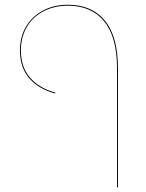

<svg xmlns="http://www.w3.org/2000/svg" viewBox="-20 -589 617 809"><path d="M473 -301Q473 -433 419 -499Q365 -565 266 -565Q209 -565 163.5 -541.5Q118 -518 93 -475Q68 -432 68 -377Q68 -306 107 -261.5Q146 -217 213 -199V-195Q144 -213 104 -258.5Q64 -304 64 -377Q64 -433 89.5 -476.5Q115 -520 161 -544.5Q207 -569 266 -569Q367 -569 422 -502Q477 -435 477 -301V200H473Z"/></svg>

Font: FiraGO Four
Style: Regular
Weight: 100
Designer: bBox Type
Foundry: bBox Type GmbH
Version: Version 1.001